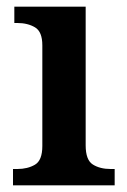

<svg xmlns="http://www.w3.org/2000/svg" viewBox="-20 -556 380 576"><path d="M19 0V-49H32Q63 -49 85 -62Q107 -75 107 -118V-420Q107 -461 85 -474Q63 -487 32 -487H23V-536H237V-120Q237 -76 258.5 -62.5Q280 -49 312 -49H324V0Z"/></svg>

Font: Noto Serif Telugu SemiBold
Style: Regular
Weight: 600
Designer: Jelle Bosma - Monotype Design Team
Foundry: Monotype Imaging Inc.
Version: Version 2.005; ttfautohint (v1.8.4.7-5d5b)